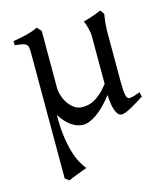

<svg xmlns="http://www.w3.org/2000/svg" viewBox="-108 -551 755 877"><g transform="rotate(-15 270.0 -112.5)"><path d="M529.8 -40Q515.1 -30.8 499.5 -21Q483.9 -11.2 469.2 -3.2Q454.6 4.9 442.1 10Q429.7 15.1 421.4 15.1Q411.1 15.1 403.8 6.8Q396.5 -1.5 391.6 -15.6Q386.7 -29.8 384 -48.3Q381.3 -66.9 380.9 -87.9Q341.3 -36.6 304.4 -10.7Q267.6 15.1 239.3 15.1Q210.4 15.1 182.6 -4.6Q154.8 -24.4 133.3 -59.6V-56.6Q132.8 -2.4 138.4 40Q144 82.5 153.6 115.2Q163.1 147.9 175.5 171.1Q188 194.3 200.7 209.5Q193.4 211.9 180.9 216.6Q168.5 221.2 155 226.3Q141.6 231.4 129.6 236.3Q117.7 241.2 111.8 244.1L92.8 230V-356.9Q92.8 -376 91.6 -386.7Q90.3 -397.5 84.2 -403.3Q78.1 -409.2 65.4 -411.9Q52.7 -414.6 29.8 -417V-436.5Q48.8 -439.9 64.7 -442.9Q80.6 -445.8 94.7 -449.5Q108.9 -453.1 121.8 -457.5Q134.8 -461.9 147.5 -468.8Q147.5 -468.8 149.7 -466.3Q151.9 -463.9 154.8 -460.7Q157.7 -457.5 160.9 -453.9Q164.1 -450.2 166 -447.8V-178.7Q166 -161.6 172.4 -141.6Q178.7 -121.6 190.2 -104.5Q201.7 -87.4 218.3 -75.7Q234.9 -64 255.4 -64Q268.6 -64 282.5 -66.4Q296.4 -68.8 311.8 -76.9Q327.1 -85 344.2 -99.9Q361.3 -114.7 380.9 -140.1V-365.2Q380.9 -373 379.2 -384Q377.4 -395 374.8 -405.8Q372.1 -416.5 368.9 -425.8Q365.7 -435.1 362.3 -439.5Q383.8 -445.3 406 -452.9Q428.2 -460.4 448.2 -468.8L461.9 -449.7Q460 -437 457.5 -419.2Q455.1 -401.4 454.1 -370.6V-130.9Q454.1 -85.4 458.5 -66.9Q462.9 -48.3 473.1 -48.3Q483.9 -48.3 496.3 -52Q508.8 -55.7 524.9 -62Z"/></g></svg>

Font: GentiumAlt
Style: Regular
Weight: 400
Designer: J. Victor Gaultney
Version: Version 1.02; 2005; OFL release